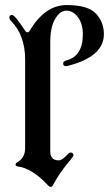

<svg xmlns="http://www.w3.org/2000/svg" viewBox="-20 -727 430 757"><path d="M17.1 -658.7Q17.1 -668 27.3 -668Q38.6 -668 77.6 -607.9Q83 -599.6 88.1 -599.6Q93.3 -599.6 97.7 -606.9Q157.7 -707 242.4 -707Q327.1 -707 358.4 -673.3Q389.6 -639.6 389.6 -592.3Q389.6 -503.4 247.1 -467.3Q243.2 -466.3 239.7 -466.3Q229 -466.3 229 -477.1Q229 -485.4 241.7 -488.8Q306.6 -505.4 306.6 -592.3Q306.6 -633.8 287.1 -659.4Q267.6 -685.1 242.2 -685.1Q216.8 -685.1 197.5 -652.8Q178.2 -620.6 178.2 -561V-129.9Q178.2 -94.7 211.9 -94.7Q224.6 -94.7 247.1 -118.7Q253.4 -125.5 258.3 -125.5Q269.5 -125.5 269.5 -115.2Q269.5 -110.8 263.7 -104Q212.9 -44.4 189 2.9Q185.5 9.8 180.2 9.8Q174.8 9.8 168.5 2.9Q106 -64 49.8 -70.8Q41.5 -71.8 41.5 -77.6Q41.5 -83.5 46.9 -86.4Q79.1 -104 79.1 -142.6V-492.2Q79.1 -588.9 22.5 -645.5Q17.1 -650.9 17.1 -658.7Z"/></svg>

Font: UnifrakturMaguntia21
Style: Book
Weight: 400
Designer: j. 'mach' wust, Gerrit Ansmann, Georg Duffner, based on a font by Peter Wiegel, original typeface by Carl Albert Fahrenw
Version: Version 2017-03-19